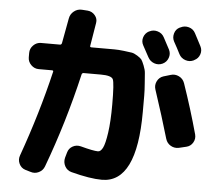

<svg xmlns="http://www.w3.org/2000/svg" viewBox="-58 -885 1116 1001"><g transform="rotate(5 500.0 -384.0)"><path d="M665 -664Q654 -684 661 -706Q668 -728 689 -739H690Q711 -750 734 -743Q757 -736 768 -715Q779 -695 801 -653Q811 -632 803 -610Q795 -588 774 -578Q752 -568 730 -576Q708 -584 697 -605Q692 -614 665 -664ZM857 -635Q852 -645 841 -666Q830 -687 824 -697Q813 -717 819.5 -740Q826 -763 847 -773L850 -774Q871 -785 894 -778.5Q917 -772 928 -751Q961 -688 962 -686Q973 -665 965.5 -643Q958 -621 937 -611L934 -609Q913 -599 890.5 -606.5Q868 -614 857 -635ZM109 36Q87 29 77 7.5Q67 -14 75 -36Q157 -265 209 -486Q211 -493 202 -493H133Q110 -493 93 -510Q76 -527 76 -550V-573Q76 -596 93 -613Q110 -630 133 -630H232Q240 -630 242 -639Q245 -652 266 -769Q270 -793 289 -808Q308 -823 332 -821L361 -819Q384 -817 399 -799Q414 -781 410 -759Q404 -718 390 -638Q388 -630 397 -630H451Q494 -630 516 -630Q538 -630 567 -626.5Q596 -623 608.5 -621Q621 -619 638.5 -608Q656 -597 661.5 -589.5Q667 -582 676 -559.5Q685 -537 686 -521Q687 -505 690 -468Q693 -431 693 -402Q693 -373 693 -318Q693 53 511 53Q449 53 350 27Q327 21 315.5 0Q304 -21 310 -45L318 -73Q324 -95 344 -106Q364 -117 387 -111Q454 -93 478 -93Q492 -93 503 -114.5Q514 -136 522.5 -194.5Q531 -253 531 -343Q531 -456 522 -474.5Q513 -493 458 -493H369Q360 -493 358 -485Q299 -230 210 9Q202 31 180.5 41.5Q159 52 136 44ZM821 -523Q843 -530 864.5 -519.5Q886 -509 894 -486Q939 -356 975 -225Q981 -202 969 -182Q957 -162 935 -157L897 -148Q874 -143 854 -154.5Q834 -166 827 -189Q794 -302 748 -441Q741 -463 751.5 -484Q762 -505 784 -512Z"/></g></svg>

Font: Rounded Mplus 1c ExtraBold
Style: Regular
Weight: 800
Version: Version 1.059.20150529